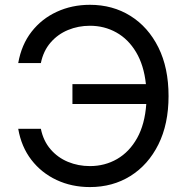

<svg xmlns="http://www.w3.org/2000/svg" viewBox="-20 -757 770 787"><path d="M348.6 9.8Q273.9 9.8 211.9 -19.3Q149.9 -48.3 108.6 -101.8Q67.4 -155.3 54.7 -229H147.5Q157.7 -179.2 187.3 -145Q216.8 -110.8 258.8 -93.5Q300.8 -76.2 348.6 -76.2Q409.7 -76.2 460 -105.2Q510.3 -134.3 542 -190.9Q573.7 -247.6 579.6 -330.6H276.9V-412.1H578.1Q569.8 -489.7 537.8 -543.2Q505.9 -596.7 456.8 -624Q407.7 -651.4 348.6 -651.4Q300.8 -651.4 258.8 -634Q216.8 -616.7 187.3 -582.5Q157.7 -548.3 147.5 -498.5H54.7Q67.9 -573.7 109.4 -627Q150.9 -680.2 212.9 -708.7Q274.9 -737.3 348.6 -737.3Q441.9 -737.3 514.6 -691.9Q587.4 -646.5 629.2 -562.7Q670.9 -479 670.9 -363.3Q670.9 -248.5 629.2 -164.8Q587.4 -81.1 514.6 -35.6Q441.9 9.8 348.6 9.8Z"/></svg>

Font: Inter
Style: Regular
Weight: 400
Designer: Rasmus Andersson
Foundry: rsms
Version: Version 4.001;git-9221beed3